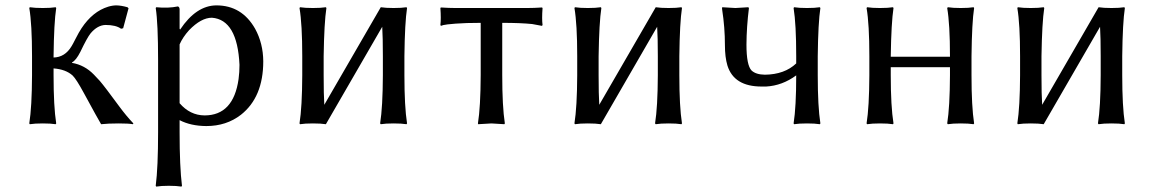

<svg xmlns="http://www.w3.org/2000/svg" viewBox="-20 -459 4295 714"><path d="M99.1 -250Q99.1 -369.1 88.9 -429.2L90.8 -432.1Q108.9 -429.2 139.2 -429.2Q168.9 -429.2 187 -432.1L189 -429.2Q180.7 -375 179.2 -250V-245.1Q221.7 -246.1 246.1 -287.1Q251 -294.9 259.8 -312.5Q273.9 -340.3 283.2 -354Q324.7 -416.5 382.3 -434.1Q398.4 -439 413.1 -439Q431.6 -438.5 454.1 -432.1L458 -428.2L438 -354L430.2 -352.1Q411.1 -366.2 372.1 -366.2Q342.3 -365.2 316.9 -335Q304.2 -319.3 278.8 -266.1Q262.7 -234.4 248 -227.1V-225.1Q294.4 -217.3 329.1 -181.6Q338.4 -172.4 351.1 -158.2Q369.6 -136.7 424.8 -61.5Q449.7 -27.8 476.1 0L474.1 2.9Q458.5 0 421.9 0Q381.8 0 356 2.9Q344.2 -16.6 292 -112.8Q263.7 -165 250 -178.2Q224.6 -201.2 179.2 -204.6V-179.2Q179.2 -63 189 0L187 2.9Q168.9 0 139.2 0Q109.4 0 90.8 2.9L88.9 0Q98.6 -61 99.1 -179.2Z M647.9 -293.9V-75.2Q686.5 -30.3 740.7 -29.8Q848.1 -29.8 867.2 -165Q870.6 -190.4 870.6 -217.8Q862.8 -385.7 768.1 -393.1Q728 -393.1 683.1 -346.7Q659.7 -320.8 647.9 -293.9ZM647.9 -352.1 649.9 -349.1Q709.5 -438.5 784.7 -439Q879.4 -439 928.7 -352.1Q958.5 -297.9 959 -231Q959 -97.7 876 -32.2Q821.8 9.8 747.1 9.8Q689 9.3 647.9 -12.2V32.2Q647.9 161.1 656.7 231.9L654.8 234.9Q636.7 231.9 607.9 231.9Q579.1 231.9 561 234.9L559.1 231.9Q567.9 163.6 567.9 32.2V-234.9Q567.9 -373 559.1 -429.2L561 -432.1Q605 -427.7 641.6 -435.1Q647.5 -433.1 647.9 -424.8Z M1104 -250Q1104 -369.1 1093.8 -429.2L1095.7 -432.1Q1113.8 -429.2 1143.6 -429.2Q1173.3 -429.2 1191.9 -432.1L1193.8 -429.2Q1185.5 -375 1183.6 -250V-179.2Q1183.6 -107.4 1186 -69.3L1396 -432.1Q1414.1 -429.2 1443.8 -429.2Q1473.6 -429.2 1491.7 -432.1L1493.7 -429.2Q1485.4 -375 1483.9 -250V-179.2Q1483.9 -63 1493.7 0L1491.7 2.9Q1473.6 0 1443.8 0Q1414.1 0 1396 2.9L1393.6 0Q1403.3 -61 1403.8 -179.2V-250Q1403.8 -320.3 1401.4 -359.4L1191.9 2.9Q1173.8 0 1143.6 0Q1113.8 0 1095.7 2.9L1093.8 0Q1103.5 -61 1104 -179.2Z M1767.6 -374Q1711.4 -374 1674.3 -371.1Q1637.2 -368.2 1628.4 -365.7L1619.6 -362.8L1617.7 -366.2Q1620.6 -389.2 1617.7 -429.2L1619.6 -431.2Q1649.9 -429.2 1674.3 -429.2H1940.4Q1965.8 -429.2 1995.6 -431.2L1997.6 -429.2Q1994.6 -388.2 1997.6 -366.2L1995.6 -362.8Q1995.6 -362.8 1959 -369.6Q1916 -374 1847.7 -374V-180.2Q1847.7 -63 1857.4 0L1855.5 2.9Q1853.5 2.9 1807.6 0L1758.3 2.9L1757.3 0Q1767.1 -61 1767.6 -180.2Z M2126.5 -250Q2126.5 -369.1 2116.2 -429.2L2118.2 -432.1Q2136.2 -429.2 2166 -429.2Q2195.8 -429.2 2214.4 -432.1L2216.3 -429.2Q2208 -375 2206.1 -250V-179.2Q2206.1 -107.4 2208.5 -69.3L2418.5 -432.1Q2436.5 -429.2 2466.3 -429.2Q2496.1 -429.2 2514.2 -432.1L2516.1 -429.2Q2507.8 -375 2506.3 -250V-179.2Q2506.3 -63 2516.1 0L2514.2 2.9Q2496.1 0 2466.3 0Q2436.5 0 2418.5 2.9L2416 0Q2425.8 -61 2426.3 -179.2V-250Q2426.3 -320.3 2423.8 -359.4L2214.4 2.9Q2196.3 0 2166 0Q2136.2 0 2118.2 2.9L2116.2 0Q2126 -61 2126.5 -179.2Z M2675.8 -291Q2675.8 -356.9 2665.5 -423.3Q2665 -426.8 2665 -429.2L2666 -432.1Q2668 -432.1 2714.8 -429.2L2762.7 -432.1L2765.1 -429.2Q2756.3 -358.9 2755.9 -293Q2755.9 -216.3 2774.9 -196.8Q2791 -181.6 2824.7 -181.2Q2897.5 -182.1 2940.9 -223.1V-250Q2940.9 -369.1 2931.2 -429.2L2933.1 -432.1Q2951.2 -429.2 2981 -429.2Q3010.7 -429.2 3028.8 -432.1L3030.8 -429.2Q3022.5 -375 3021 -250V-179.2Q3021 -63 3030.8 0L3028.8 2.9Q3010.7 0 2981 0Q2951.2 0 2933.1 2.9L2931.2 0Q2940.9 -61 2940.9 -178.7Q2889.2 -140.6 2829.1 -137.2Q2820.3 -136.7 2812 -137.2Q2709.5 -137.2 2685.1 -215.3Q2675.8 -246.6 2675.8 -291Z M3212.9 -250Q3212.9 -369.1 3202.6 -429.2L3204.6 -432.1Q3222.7 -429.2 3252.4 -429.2Q3282.2 -429.2 3300.8 -432.1L3302.7 -429.2Q3294.4 -375 3292.5 -250V-248H3512.7V-250Q3512.7 -369.1 3502.4 -429.2L3504.9 -432.1Q3522.9 -429.2 3552.7 -429.2Q3582.5 -429.2 3600.6 -432.1L3602.5 -429.2Q3594.2 -375 3592.8 -250V-179.2Q3592.8 -63 3602.5 0L3600.6 2.9Q3582.5 0 3552.7 0Q3522.9 0 3504.9 2.9L3502.4 0Q3512.2 -61 3512.7 -179.2V-209H3292.5V-179.2Q3292.5 -63 3302.7 0L3300.8 2.9Q3282.7 0 3252.4 0Q3222.7 0 3204.6 2.9L3202.6 0Q3212.4 -61 3212.9 -179.2Z M3773.4 -250Q3773.4 -369.1 3763.2 -429.2L3765.1 -432.1Q3783.2 -429.2 3813 -429.2Q3842.8 -429.2 3861.3 -432.1L3863.3 -429.2Q3855 -375 3853 -250V-179.2Q3853 -107.4 3855.5 -69.3L4065.4 -432.1Q4083.5 -429.2 4113.3 -429.2Q4143.1 -429.2 4161.1 -432.1L4163.1 -429.2Q4154.8 -375 4153.3 -250V-179.2Q4153.3 -63 4163.1 0L4161.1 2.9Q4143.1 0 4113.3 0Q4083.5 0 4065.4 2.9L4063 0Q4072.8 -61 4073.2 -179.2V-250Q4073.2 -320.3 4070.8 -359.4L3861.3 2.9Q3843.3 0 3813 0Q3783.2 0 3765.1 2.9L3763.2 0Q3772.9 -61 3773.4 -179.2Z"/></svg>

Font: Linux Biolinum Capitals O
Style: Small Caps
Weight: 400
Designer: Philipp H. Poll
Foundry: Philipp H. Poll
Version: Version 1.0.4